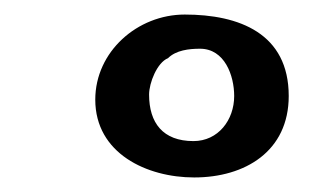

<svg xmlns="http://www.w3.org/2000/svg" viewBox="-20 -691 440 264"><path d="M247 -447C317 -447 377 -483 377 -559C377 -645 309 -671 234 -671C169 -671 111 -620 111 -554C111 -480 182 -447 247 -447ZM185 -561C185 -577 196 -605 211 -611C222 -622 240 -624 255 -624C289 -624 302 -587 302 -559C302 -526 280 -497 246 -497C204 -497 185 -522 185 -561Z"/></svg>

Font: ChillLongCangKaiShu Bold
Style: Regular
Weight: 700
Version: Version 3.500;Glyphs 3.1.1 (3135)